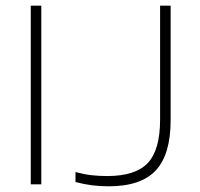

<svg xmlns="http://www.w3.org/2000/svg" viewBox="-20 -647 702 674"><path d="M125 -627V0H88V-627ZM542 -227V-627H579V-225Q579 -105 527 -49Q475 7 362 7Q330 7 303 3.5Q276 0 245 -8V-43Q275 -35 301 -32Q327 -29 356 -29Q456 -29 499 -75Q542 -121 542 -227Z"/></svg>

Font: Blinker ExtraLight
Style: Regular
Weight: 200
Designer: Juergen Huber
Foundry: supertype
Version: Version 1.017;hotconv 1.0.117;makeotfexe 2.5.65602